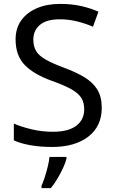

<svg xmlns="http://www.w3.org/2000/svg" viewBox="-20 -744 589 985"><path d="M502 -191Q502 -96 433 -43Q364 10 247 10Q187 10 136 1Q85 -8 51 -24V-110Q87 -94 140.5 -81Q194 -68 251 -68Q331 -68 371.5 -99Q412 -130 412 -183Q412 -218 397 -242Q382 -266 345.5 -286.5Q309 -307 244 -330Q153 -363 106.5 -411Q60 -459 60 -542Q60 -599 89 -639.5Q118 -680 169.5 -702Q221 -724 288 -724Q347 -724 396 -713Q445 -702 485 -684L457 -607Q420 -623 376.5 -634Q333 -645 286 -645Q219 -645 185 -616.5Q151 -588 151 -541Q151 -505 166 -481Q181 -457 215 -438Q249 -419 307 -397Q370 -374 413.5 -347.5Q457 -321 479.5 -284Q502 -247 502 -191ZM321 70Q317 88 304.5 115.5Q292 143 275.5 171Q259 199 241 221H193V209Q201 192 209.5 165.5Q218 139 225 110.5Q232 82 234 61H321Z"/></svg>

Font: Noto Sans Hatran
Style: Regular
Weight: 400
Designer: Monotype Design Team
Foundry: Monotype Imaging Inc.
Version: Version 2.001; ttfautohint (v1.8.4.7-5d5b)